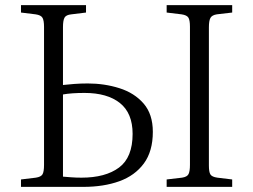

<svg xmlns="http://www.w3.org/2000/svg" viewBox="-20 -730 989 750"><path d="M62 0V-29L120 -36Q140 -39 146 -49Q152 -59 152 -86V-625Q152 -650 146 -660.5Q140 -671 119 -674L62 -681V-710H316V-681L259 -674Q238 -672 232 -661Q226 -650 226 -624V-398Q244 -400 269 -402Q294 -404 323 -404Q388 -404 446.5 -385.5Q505 -367 541 -325.5Q577 -284 577 -215Q577 -139 542 -91.5Q507 -44 446 -22Q385 0 305 0ZM631 0V-29L691 -36Q711 -39 716.5 -50Q722 -61 722 -86V-626Q722 -651 716 -661Q710 -671 689 -674L631 -681V-710H887V-681L827 -674Q808 -671 802 -660Q796 -649 796 -623V-83Q796 -58 802 -48.5Q808 -39 829 -36L887 -29V0ZM226 -40Q239 -39 257.5 -37.5Q276 -36 298 -36Q392 -36 445 -75.5Q498 -115 498 -207Q498 -288 448.5 -327.5Q399 -367 310 -367Q285 -367 263.5 -365.5Q242 -364 226 -361Z"/></svg>

Font: Literata 36pt Light
Style: Regular
Weight: 300
Designer: Latin by Veronika Burian and Jose Scaglione. Greek by Irene Vlachou. Cyrillic by Vera Evstafieva.
Foundry: TypeTogether
Version: Version 3.002